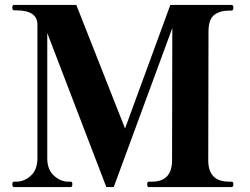

<svg xmlns="http://www.w3.org/2000/svg" viewBox="-20 -760 1014 780"><path d="M37 0Q30 0 30 -12Q30 -22 37 -22H46Q79 -22 105.5 -46.5Q132 -71 132 -117V-660Q132 -718 46 -718H37Q30 -718 30 -729Q30 -740 37 -740H290L488 -238L672 -740H921Q928 -740 928 -729Q928 -717 921 -717H910Q874 -717 850.5 -699.5Q827 -682 827 -631L826 -109Q826 -22 910 -22H921Q928 -22 928 -12Q928 0 921 0H584Q578 0 578 -12Q578 -22 584 -22H597Q679 -22 679 -109L680 -646L442 0H412L172 -626V-117Q172 -71 199 -46.5Q226 -22 258 -22H267Q274 -22 274 -12Q274 0 267 0Z"/></svg>

Font: Shippori Mincho ExtraBold
Style: Regular
Weight: 800
Designer: FONTDASU
Foundry: FONTDASU / Google Inc. / but / Adobe
Version: Version 3.110; ttfautohint (v1.8.3)